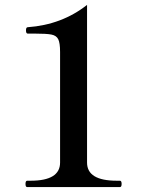

<svg xmlns="http://www.w3.org/2000/svg" viewBox="-20 -763 583 783"><path d="M91 0Q84 0 84 -13Q84 -26 91 -26H105Q225 -26 225 -100V-551Q225 -588 217.5 -603Q210 -618 190 -622Q170 -626 121 -626H93Q86 -626 86 -639Q86 -652 93 -652Q232 -662 335 -743V-100Q335 -26 456 -26H469Q476 -26 476 -13Q476 0 469 0Z"/></svg>

Font: Shippori Mincho SemiBold
Style: Regular
Weight: 600
Designer: FONTDASU
Foundry: FONTDASU / Google Inc. / but / Adobe
Version: Version 3.110; ttfautohint (v1.8.3)